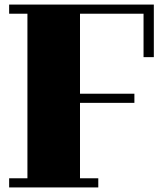

<svg xmlns="http://www.w3.org/2000/svg" viewBox="-20 -820 713 840"><path d="M410 0V-40H330V-370H568V-410H330V-760H608V-570H653V-800H20V-760H100V-40H20V0Z"/></svg>

Font: Kumar One
Style: Regular
Weight: 400
Designer: Parimal Parmar
Foundry: Indian Type Foundry
Version: Version 1.000;PS 1.000;hotconv 1.0.88;makeotf.lib2.5.647800